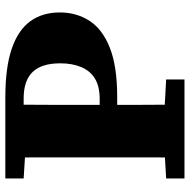

<svg xmlns="http://www.w3.org/2000/svg" viewBox="-16 -678 695 702"><g transform="rotate(-90 331.0 -327.5)"><path d="M29 0V-67L166 -75H246L391 -67V0ZM105 0Q106 -50 106 -99.5Q106 -149 106 -199Q106 -249 106 -299V-356Q106 -406 106 -456Q106 -506 106 -555.5Q106 -605 105 -655H299Q299 -606 298.5 -556Q298 -506 298 -456Q298 -406 298 -356V-284Q298 -242 298 -195Q298 -148 298.5 -99Q299 -50 299 0ZM221 -246V-310H319Q365 -310 393.5 -327Q422 -344 436 -377Q450 -410 450 -454Q450 -522 418.5 -555Q387 -588 322 -588H229V-655H325Q435 -655 503.5 -631.5Q572 -608 604 -563.5Q636 -519 636 -456Q636 -395 605.5 -347.5Q575 -300 507 -273Q439 -246 327 -246ZM29 -588V-655H175V-580H158Z"/></g></svg>

Font: Source Serif 4 ExtraBold
Style: Regular
Weight: 800
Designer: Frank Grießhammer
Foundry: Adobe Systems Incorporated
Version: Version 4.004;hotconv 1.0.116;makeotfexe 2.5.65601